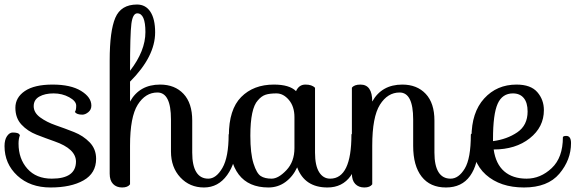

<svg xmlns="http://www.w3.org/2000/svg" viewBox="-56 -826 2545 849"><path d="M348 -359Q348 -341 334.5 -330Q321 -319 308 -319Q283 -319 275 -331Q281 -338 281 -358.5Q281 -379 250 -396Q219 -413 181 -413Q143 -413 118 -399Q93 -385 93 -356.5Q93 -328 121.5 -307Q150 -286 190.5 -272Q231 -258 271.5 -242Q312 -226 340.5 -196.5Q369 -167 369 -124Q369 -60 313.5 -28.5Q258 3 167.5 3Q77 3 20.5 -49.5Q-36 -102 -36 -180Q-36 -208 -25 -224Q-14 -240 0 -240Q26 -240 30 -231L32 -228Q26 -213 26 -191Q26 -124 65 -80Q104 -36 173 -36Q279 -36 280 -111Q280 -168 185 -201Q145 -215 105.5 -230.5Q66 -246 39 -275Q12 -304 12 -349.5Q12 -395 54 -423.5Q96 -452 176.5 -452Q257 -452 302.5 -424Q348 -396 348 -359Z M970 -237Q988 -237 988 -184Q988 -107 948.5 -52Q909 3 846 3Q783 3 741.5 -41.5Q700 -86 700 -156V-298Q700 -417 640 -417Q587 -417 553 -363Q519 -309 519 -182V-11Q509 3 484 3Q459 3 444 -12.5Q429 -28 429 -58V-559Q429 -689 454 -747.5Q479 -806 550 -806Q588 -806 609 -774Q630 -742 630 -683Q630 -576 519 -465V-377Q561 -452 652 -452Q717 -452 755.5 -411Q794 -370 794 -293V-151Q794 -94 812 -65Q830 -36 865 -36Q900 -36 927.5 -83.5Q955 -131 955 -231Q956 -237 970 -237ZM519 -513Q587 -601 587 -684Q587 -767 551 -767Q531 -767 525 -721Q519 -675 519 -513Z M1253 -423Q1266 -452 1294.5 -452Q1323 -452 1337 -438V-151Q1337 -94 1355 -65Q1373 -36 1404 -36Q1498 -36 1498 -231Q1499 -237 1513 -237Q1531 -237 1531 -184Q1531 -99 1494.5 -48Q1458 3 1392 3Q1291 3 1258 -86Q1239 -45 1206 -21Q1173 3 1131 3Q956 3 956 -226Q956 -342 1010.5 -397Q1065 -452 1155 -452Q1224 -452 1253 -423ZM1246 -171V-308Q1246 -355 1221.5 -384Q1197 -413 1166.5 -413Q1136 -413 1118 -407Q1100 -401 1084 -382Q1051 -346 1051 -226Q1051 -147 1065 -103Q1079 -59 1097 -47.5Q1115 -36 1145 -36Q1175 -36 1210.5 -73.5Q1246 -111 1246 -171Z M2041 -237Q2059 -237 2059 -184Q2059 -99 2022.5 -48Q1986 3 1916 3Q1846 3 1808.5 -45Q1771 -93 1771 -181V-298Q1771 -417 1711 -417Q1658 -417 1624 -363Q1590 -309 1590 -182V-11Q1580 3 1555 3Q1530 3 1515 -12.5Q1500 -28 1500 -58V-438Q1510 -452 1538 -452Q1590 -452 1590 -377Q1632 -452 1723 -452Q1788 -452 1826.5 -411Q1865 -370 1865 -293V-151Q1865 -94 1883 -65Q1901 -36 1936.5 -36Q1972 -36 1999 -80.5Q2026 -125 2026 -231Q2027 -237 2041 -237Z M2448 -225Q2469 -225 2469 -193Q2469 -119 2417.5 -58Q2366 3 2261 3Q2156 3 2092.5 -53.5Q2029 -110 2029 -219.5Q2029 -329 2085 -390.5Q2141 -452 2228 -452Q2291 -452 2320 -418.5Q2349 -385 2349 -339Q2349 -264 2286.5 -214.5Q2224 -165 2127 -165Q2136 -101 2173.5 -68.5Q2211 -36 2272.5 -36Q2334 -36 2383.5 -82.5Q2433 -129 2433 -219Q2434 -225 2448 -225ZM2124 -211V-202Q2186 -210 2231.5 -241Q2277 -272 2277 -333Q2277 -372 2260 -392.5Q2243 -413 2212 -413Q2165 -413 2144.5 -367Q2124 -321 2124 -211Z"/></svg>

Font: Sofia
Style: Regular
Weight: 400
Designer: Paula Nazal and Daniel Hernndez
Foundry: Paula Nazal, Daniel Hernndez
Version: Version 1.001